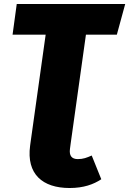

<svg xmlns="http://www.w3.org/2000/svg" viewBox="-20 -716 648 963"><path d="M335 0 411 -542H566L608 -696H64L43 -542H209L133 0L131 15C112 157 193 227 329 227C399 227 449 209 488 183L440 64C415 75 398 82 370 82C340 82 326 65 331 30Z"/></svg>

Font: Fira Sans Heavy
Style: Italic
Weight: 900
Italic angle: -8°
Designer: bBox Type GmbH & Carrois Corporate GbR & Edenspiekermann AG
Foundry: bBox Type GmbH & Carrois Corporate GbR & Edenspiekermann AG
Version: Version 4.301;PS 004.301;hotconv 1.0.88;makeotf.lib2.5.64775